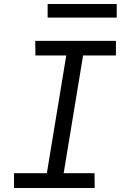

<svg xmlns="http://www.w3.org/2000/svg" viewBox="-20 -939 640 959"><path d="M50 0V-74H214L311 -662H157L156 -735H559V-662H395L298 -74H452L453 0ZM218 -851V-919H563V-851Z"/></svg>

Font: Iosevka Plex Etoile
Style: Italic
Weight: 400
Italic angle: -9°
Designer: Belleve Invis
Foundry: Belleve Invis
Version: Version 25.1.1; ttfautohint (v1.8.4)